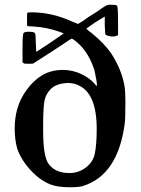

<svg xmlns="http://www.w3.org/2000/svg" viewBox="-20 -769 596 810"><path d="M478 -621Q469 -615 456 -615Q436 -615 424 -624L422 -661V-699L382 -675L344 -648Q353 -639 366 -630Q420 -586 449 -544Q491 -479 504 -413Q509 -393 509 -333Q509 -266 506 -246Q477 -30 329 16Q311 21 275 21Q226 21 195 10Q150 -7 110 -50Q70 -93 53 -141Q42 -179 42 -227Q42 -271 53 -310Q65 -353 94 -392Q123 -431 160 -453Q198 -474 245 -474Q286 -474 322 -457Q358 -440 380 -415Q386 -405 389 -408Q389 -426 378 -475Q358 -533 326 -570Q320 -577 309.5 -586.5Q299 -596 291 -601.5Q283 -607 282 -606Q281 -606 271 -599.5Q261 -593 240.5 -579Q220 -565 204 -555L120 -501Q116 -500 102 -500Q88 -500 82 -501L75 -506V-566Q75 -628 80 -630Q83 -635 102 -635Q124 -635 127.5 -629Q131 -623 131 -588L133 -550Q197 -591 249 -628L231 -635Q176 -654 124 -657Q116 -657 106 -658L95 -659Q94 -661 94 -687Q94 -713 95 -715Q99 -717 113 -717Q199 -717 282 -679L309 -668L331 -681Q351 -697 391 -721Q428 -748 435 -748Q437 -749 446 -749Q470 -749 473 -746Q478 -744 478 -681ZM388 -225Q388 -377 309 -410Q299 -416 273 -419Q216 -419 191 -390Q174 -371 168.5 -348Q163 -325 162 -255V-218Q162 -112 184 -79Q212 -39 273 -39Q312 -39 342.5 -62.5Q373 -86 380 -121Q388 -159 388 -225Z"/></svg>

Font: KaTeX_AMS
Style: Regular
Weight: 400
Version: Version 1.1; ttfautohint (v1.3)